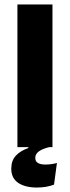

<svg xmlns="http://www.w3.org/2000/svg" viewBox="-20 -659 313 860"><path d="M215 0H58V-639H215ZM145 181Q92.5 181 61.5 160Q30.5 139 30.5 96.5V96Q30.5 60.5 50.8 38.5Q71 16.5 107 4V-4.5L198 -2.5L202.5 -0.5Q171 7 154.5 18.8Q138 30.5 138 48Q138 64 149.8 71Q161.5 78 183.5 78Q197 78 209.8 76.2Q222.5 74.5 235 71L222 168Q205 174.5 185.8 177.8Q166.5 181 145 181Z"/></svg>

Font: Anek Latin Medium
Style: Bold
Weight: 700
Version: Version 1.003